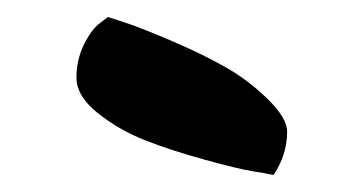

<svg xmlns="http://www.w3.org/2000/svg" viewBox="-20 -934 428 226"><path d="M98 -907 107 -914Q116 -911 130 -906.5Q144 -902 180.5 -886.5Q217 -871 244.5 -855.5Q272 -840 295 -817.5Q318 -795 318 -779Q318 -752 302 -728Q293 -730 277 -732.5Q261 -735 221 -746Q181 -757 150.5 -769Q120 -781 95 -801Q70 -821 70 -842.5Q70 -864 79 -882Q88 -900 98 -907Z"/></svg>

Font: Chela One
Style: Regular
Weight: 400
Designer: Miguel Hernandez
Foundry: LatinoType
Version: Version 1.001